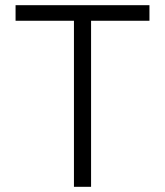

<svg xmlns="http://www.w3.org/2000/svg" viewBox="-20 -720 636 740"><path d="M556 -640H331V0H265V-640H40V-700H556Z"/></svg>

Font: Kulim Park Light
Style: Regular
Weight: 300
Designer: Noponies / Dale Sattler
Foundry: Noponies
Version: Version 1.000; ttfautohint (v1.8.3)